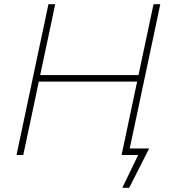

<svg xmlns="http://www.w3.org/2000/svg" viewBox="-20 -733 804 908"><path d="M58 0Q71 -60 82.8 -116.5Q94.5 -173 108.5 -238L158 -472.5Q172.5 -539.5 184.5 -596.2Q196.5 -653 209 -713H241Q228.5 -653 216.5 -596.2Q204.5 -539.5 190 -472L170 -378H635L655 -472.5Q669.5 -539.5 681.5 -597.2Q693.5 -655 706 -713H738Q725.5 -654.5 713.5 -597Q701.5 -539.5 687 -472L637.5 -238.5Q625.5 -181.5 615 -132Q604.5 -82.5 593.5 -31H685.5Q661 17.5 637.5 63.5Q626 86.5 614.5 109Q603 131.5 591 155H558.5L633.5 0H555Q568 -61 579.8 -117Q591.5 -173 605.5 -238.5L628.5 -347H163.5L140.5 -238Q126.5 -173 114.8 -116.5Q103 -60 90 0Z"/></svg>

Font: Commissioner Thin
Style: Italic
Weight: 100
Italic angle: -12°
Designer: Kostas Bartsokas
Foundry: Kostas Bartsokas
Version: Version 1.000; ttfautohint (v1.8.3)